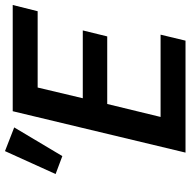

<svg xmlns="http://www.w3.org/2000/svg" viewBox="-17 -747 764 770"><g transform="rotate(-90 365.0 -362.0)"><path d="M138 0 304 -693H730L705 -593H399L356 -412H628L604 -314H333L281 -100H611L587 0ZM124 -494 52 -521 144 -724 239 -687Z"/></g></svg>

Font: Ubuntu Sans SemiBold
Style: Italic
Weight: 600
Italic angle: -13.5°
Designer: Dalton Maag Ltd
Foundry: Dalton Maag Ltd
Version: Version 1.006